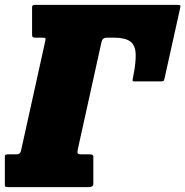

<svg xmlns="http://www.w3.org/2000/svg" viewBox="-53 -770 762 790"><path d="M122 -615H93.5Q86.5 -615 82.8 -616.8Q79 -618.5 79 -626V-740.5Q79 -750 89 -750H679.5Q687.5 -750 688.8 -747Q690 -744 688 -735.5L623.5 -445Q622 -438 618.2 -436.5Q614.5 -435 607.5 -435H501Q493.5 -435 492.8 -437.5Q492 -440 493.5 -447Q507 -512 505.2 -548.5Q503.5 -585 482.2 -600Q461 -615 416 -615H386Q368.5 -615 364.5 -596.5L267 -155Q264.5 -143 266.8 -139Q269 -135 281.5 -135H313.5Q320.5 -135 325.8 -133.5Q331 -132 331 -125V-15Q331 -5.5 325.5 -2.8Q320 0 311 0H-17.5Q-25 0 -29 -1.2Q-33 -2.5 -33 -10V-126Q-33 -132.5 -28.5 -133.8Q-24 -135 -17.5 -135H16.5Q30 -135 33.5 -150L133 -600Q135.5 -610 133.8 -612.5Q132 -615 122 -615Z"/></svg>

Font: Besley* Condensed Fatface
Style: Italic
Weight: 900
Width: 3
Italic angle: -13°
Designer: Owen Earl
Foundry: indestructible type*
Version: Version 3.000; ttfautohint (v1.8.3)